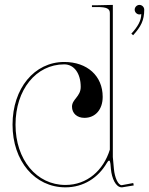

<svg xmlns="http://www.w3.org/2000/svg" viewBox="-20 -782 624 804"><path d="M365 -760V-752.5H387.5C426 -752.5 440 -746 440 -727.5V-155.5C413 -68 344.5 -7.5 254 -7.5C133 -7.5 45 -113.5 45 -260C45 -406.5 131 -512.5 249 -512.5C290.5 -512.5 318 -474.5 318 -418C318 -377.5 281.5 -366.5 281.5 -335.5C281.5 -307.5 302.5 -288.5 333.5 -288.5C379.5 -288.5 410 -323.5 410 -376.5C410 -464 345.5 -522.5 249 -522.5C124 -522.5 32.5 -412 32.5 -260C32.5 -108 125.5 2.5 254 2.5C329.5 2.5 391 -37.5 427 -99C431 -106 434 -109.5 437 -109.5C440 -109.5 441.5 -104.5 442.5 -96L444.5 -73.5C448 -36.5 464 2.5 490 2.5H491L540 -5.5L538 -15.5L489.5 -6.5C474.5 -7 460.5 -37.5 457 -74.5L452.5 -124.5V-761.5L387.5 -760ZM544 -741.5C544 -730.5 553.5 -721.5 564 -721.5C566.5 -721.5 569 -722 571 -723H571.5C571.5 -696 557.5 -671 530 -641L537.5 -634.5C570 -670 584 -697 584 -741.5C584 -752.5 574.5 -761.5 564 -761.5C553 -761.5 544 -752 544 -741.5Z"/></svg>

Font: ZnikomitNo24
Style: Regular
Weight: 500
Designer: gluk
Foundry: gluk
Version: Version 0.55